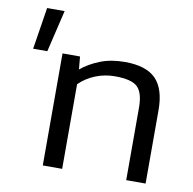

<svg xmlns="http://www.w3.org/2000/svg" viewBox="-75 -724 806 800"><g transform="rotate(10 328.5 -324.5)"><path d="M33 -472 61 -649H135L93 -472ZM157 0V-474H231L236 -420Q270 -448 315.5 -466Q361 -484 420 -484Q510 -484 551 -442Q592 -400 592 -310V0H510V-307Q510 -369 485 -393.5Q460 -418 389 -418Q345 -418 306 -402Q267 -386 239 -358V0Z"/></g></svg>

Font: Kanit Light
Style: Regular
Weight: 300
Designer: Katatrad Team
Foundry: CadsonDemak
Version: Version 2.000; ttfautohint (v1.8.3)